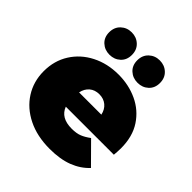

<svg xmlns="http://www.w3.org/2000/svg" viewBox="-211 -920 1074 1074"><g transform="rotate(45 326.5 -383.0)"><path d="M352 10Q252 10 177.5 -27Q103 -64 62 -128.5Q21 -193 21 -274Q21 -357 61.5 -421Q102 -485 172.5 -521Q243 -557 331 -557Q412 -557 480.5 -525Q549 -493 590.5 -430Q632 -367 632 -274Q632 -262 631 -247.5Q630 -233 629 -221H249Q273 -157 359 -157Q397 -157 421.5 -167Q446 -177 473 -197L591 -78Q551 -35 492.5 -12.5Q434 10 352 10ZM245 -330H421Q414 -364 390.5 -383.5Q367 -403 333 -403Q298 -403 275 -383.5Q252 -364 245 -330ZM216 -599Q178 -599 152 -623Q126 -647 126 -687Q126 -727 152 -751.5Q178 -776 216 -776Q254 -776 280 -751.5Q306 -727 306 -687Q306 -647 280 -623Q254 -599 216 -599ZM438 -599Q400 -599 374 -623Q348 -647 348 -687Q348 -727 374 -751.5Q400 -776 438 -776Q476 -776 502 -751.5Q528 -727 528 -687Q528 -647 502 -623Q476 -599 438 -599Z"/></g></svg>

Font: Montserrat Black
Style: Regular
Weight: 900
Designer: Julieta Ulanovsky
Foundry: Julieta Ulanovsky
Version: Version 9.000; ttfautohint (v1.8.4.7-5d5b)